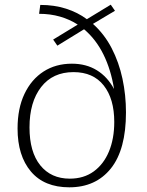

<svg xmlns="http://www.w3.org/2000/svg" viewBox="-20 -793 627 820"><path d="M276 7Q169 7 112 -60.5Q55 -128 55 -244Q55 -330 84.5 -392Q114 -454 166 -487.5Q218 -521 287 -521Q348 -521 393.5 -493Q439 -465 467 -413Q454 -495 422 -560Q390 -625 339 -668L225 -598L207 -624L312 -688Q278 -710 236.5 -722Q195 -734 147 -734L152 -772Q212 -772 262 -756Q312 -740 351 -711L453 -773L471 -747L377 -691Q426 -647 457 -587Q488 -527 503 -457Q518 -387 518 -313Q518 -154 453.5 -73.5Q389 7 276 7ZM278 -30Q338 -30 380.5 -61Q423 -92 445.5 -146.5Q468 -201 468 -272Q468 -371 423 -428Q378 -485 294 -485Q205 -485 155.5 -421Q106 -357 106 -249Q106 -144 152 -87Q198 -30 278 -30Z"/></svg>

Font: Bitter Light
Style: Regular
Weight: 300
Designer: Sol Matas, and Bitter project Authors
Foundry: Sol Matas
Version: Version 2.001